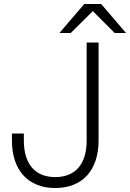

<svg xmlns="http://www.w3.org/2000/svg" viewBox="-20 -934 654 966"><path d="M258 12C396 12 476 -79 476 -227V-720H416V-227C416 -107 358 -43 258 -43C158 -43 100 -107 100 -227V-262H40V-227C40 -79 120 12 258 12ZM279 -768H336L447 -878L557 -768H614L489 -914H404Z"/></svg>

Font: Aspekta 250
Style: Regular
Weight: 250
Designer: Ivo Dolenc
Version: Version 2.000